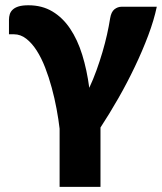

<svg xmlns="http://www.w3.org/2000/svg" viewBox="-20 -544 614 728"><path d="M206 164.5V-56Q202 -91 194.5 -131.2Q187 -171.5 176.2 -211.2Q165.5 -251 151.2 -287.8Q137 -324.5 119 -352.5Q101 -380.5 79.5 -397.2Q58 -414 33 -414H14V-469Q14 -480.5 17.2 -490.5Q20.5 -500.5 28.8 -508Q37 -515.5 51.2 -519.8Q65.5 -524 88 -524Q139.5 -524 178.8 -500.5Q218 -477 246 -435.2Q274 -393.5 291.8 -336.2Q309.5 -279 318.5 -211Q333.5 -243 346 -277.8Q358.5 -312.5 368.5 -346.5Q378.5 -380.5 385.8 -413Q393 -445.5 397.5 -474Q401.5 -499 414 -508.8Q426.5 -518.5 441.5 -518.5H574.5Q564 -468 542 -409.5Q520 -351 491.2 -290.8Q462.5 -230.5 428.8 -171.5Q395 -112.5 361 -60.5V164.5Z"/></svg>

Font: Lato Black
Style: Regular
Weight: 900
Designer: Lukasz Dziedzic
Foundry: tyPoland Lukasz Dziedzic
Version: Version 2.007; 2014-02-27